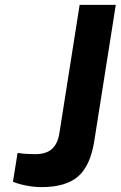

<svg xmlns="http://www.w3.org/2000/svg" viewBox="-20 -760 494 786"><path d="M33 -16 52 -134Q82 -129 125 -129Q169 -129 192.5 -150Q216 -171 223 -214L306 -740H454L366 -183Q350 -81 299.5 -37.5Q249 6 150 6Q119 6 86.5 -0.5Q54 -7 33 -16Z"/></svg>

Font: Exo
Style: Bold Italic
Weight: 700
Italic angle: -9°
Designer: Natanael Gama
Foundry: Natanael Gama
Version: Version 1.500; ttfautohint (v1.6)